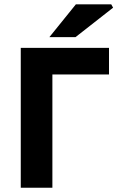

<svg xmlns="http://www.w3.org/2000/svg" viewBox="-20 -875 561 895"><path d="M76.8 0V-651.8H488.1V-528H224.2V0ZM210.1 -701.8 333.6 -854.7H498.6L507.2 -839.2L331.8 -701.8Z"/></svg>

Font: Source Sans 3 VF
Style: Regular
Weight: 200
Designer: Paul D. Hunt
Foundry: Adobe
Version: Version 3.046;hotconv 1.0.118;makeotfexe 2.5.65603